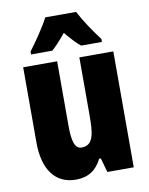

<svg xmlns="http://www.w3.org/2000/svg" viewBox="-87 -829 702 902"><g transform="rotate(-10 264.5 -378.0)"><path d="M339 -766H192C175 -731 123 -654 96 -620V-606H197C214 -620 237 -645 265 -679C292 -646 315 -622 335 -606H434V-620C394 -673 362 -722 339 -766ZM479 -553H317V-280C317 -191 312 -134 254 -134C222 -134 211 -172 211 -246V-553H49V-193C49 -64 105 10 202 10C261 10 300 -16 326 -68H334L353 0H479Z"/></g></svg>

Font: Noto Sans Devanagari ExtraCondensed Black
Style: Regular
Weight: 900
Width: 2
Designer: Jelle Bosma - Monotype Design Team
Foundry: Monotype Imaging Inc.
Version: Version 2.004